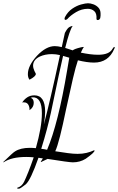

<svg xmlns="http://www.w3.org/2000/svg" viewBox="-60 -994 724 1178"><path d="M59 163Q50 165 46 162Q42 158 49 157Q74 149 88 121Q99 98 114 60.5Q129 23 147 -29H146Q145 -28 144 -28Q143 -28 143 -29Q133 -30 122 -30.5Q111 -31 101 -31Q10 -31 -38 2L-40 0Q-10 -29 7.5 -45Q25 -61 32 -65Q66 -87 123 -87Q132 -87 141 -86.5Q150 -86 160 -85Q178 -149 187.5 -202.5Q197 -256 197 -299Q197 -399 140 -397Q137 -397 128 -394Q147 -388 147 -363Q147 -335 121 -318Q122 -338 113.5 -352Q105 -366 87 -366Q85 -366 82 -366Q79 -366 76 -365Q89 -385 107.5 -397Q126 -409 151 -409Q217 -409 217 -309Q217 -293 215 -273Q213 -253 209 -230Q248 -376 308 -656Q283 -662 258 -662Q217 -662 184 -647Q143 -627 143 -591Q143 -584 145 -576Q147 -568 151 -559L160 -541Q160 -525 121 -505Q111 -518 111 -539Q111 -591 167 -652Q223 -711 276 -711Q294 -711 319 -705L338 -792Q349 -813 357 -821Q368 -832 386 -835Q367 -810 340 -700L386 -685Q397 -694 434 -703Q445 -706 455 -706Q450 -700 445.5 -691Q441 -682 436 -671Q465 -665 491.5 -661.5Q518 -658 542 -658Q610 -658 630 -694Q637 -706 642 -706Q644 -704 644 -703Q644 -700 641 -694Q605 -610 517 -610Q496 -610 471.5 -613.5Q447 -617 418 -624Q405 -587 387.5 -512.5Q370 -438 346 -326Q325 -224 308.5 -159Q292 -94 279 -66Q323 -59 357 -54.5Q391 -50 416 -50Q446 -50 471 -56Q496 -62 517 -72Q520 -72 520 -70Q520 -58 466 -20Q431 2 387 2Q364 2 232 -19L192 0L190 -2Q194 -7 197 -12.5Q200 -18 203 -22L176 -26Q128 111 98 137Q66 162 59 163ZM229 -75Q297 -235 352 -563L365 -640L327 -651Q319 -619 300.5 -531.5Q282 -444 252 -301Q242 -255 227.5 -200Q213 -145 193 -81Q212 -79 229 -75ZM540 -871Q532 -871 532 -879Q534 -912 518 -926Q502 -940 479 -940Q441 -940 406.5 -919.5Q372 -899 353 -877Q346 -872 343 -872Q336 -872 336 -879Q336 -884 339 -890Q356 -922 383 -940.5Q410 -959 437.5 -966.5Q465 -974 480 -974Q495 -974 513 -967.5Q531 -961 544 -947Q557 -933 557 -911Q557 -905 557 -898Q557 -891 555 -883Q550 -871 540 -871Z"/></svg>

Font: Lavishly Yours
Style: Regular
Weight: 400
Designer: Robert E. Leuschke
Foundry: Robert E. Leuschke
Version: Version 1.010; ttfautohint (v1.8.3)